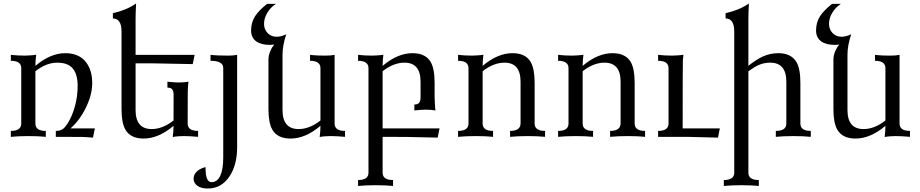

<svg xmlns="http://www.w3.org/2000/svg" viewBox="-20 -789 5304 1107"><path d="M516.1 4.4Q477.1 1 448.7 0.5Q420.4 0 301.8 0V-34.2Q326.2 -34.2 341.8 -44.9Q353.5 -52.7 367.2 -73.2Q395.5 -116.2 411.6 -174.8Q427.7 -233.4 427.7 -293Q427.7 -360.4 399.7 -394Q371.6 -427.7 310.1 -427.7Q247.1 -427.7 184.1 -378.4V-76.7Q184.1 -34.2 244.1 -34.2V0Q203.6 -4.4 144.5 -4.4Q85.4 -4.4 42.5 0V-34.2Q102.5 -34.2 102.5 -76.7V-396Q102.5 -438.5 42.5 -438.5V-472.7Q81.1 -468.3 123 -468.3Q138.2 -468.3 154.3 -469.7Q179.2 -471.2 188.5 -473.6Q184.1 -438.5 184.1 -409.2Q270.5 -482.4 356.4 -482.4Q435.5 -482.4 475.6 -430.7Q511.7 -384.3 511.7 -310.1Q511.7 -243.2 475.6 -169.2Q439.5 -95.2 386.7 -48.8H526.9Z M808.1 9.8Q732.4 9.8 703.1 -41.5Q680.7 -80.1 680.7 -161.1V-606.9Q680.7 -682.6 630.9 -682.6V-712.9Q710.9 -731 764.6 -769Q761.7 -709.5 761.7 -678.2V-472.7H1102.1L1091.3 -419.4Q963.4 -422.4 859.9 -423.8H761.7V-154.8Q761.7 -44.9 854.5 -44.9Q917.5 -44.9 980.5 -94.2L981 -241.2Q981 -262.7 973.4 -273.2Q965.8 -283.7 945.3 -283.7V-317.9Q988.3 -313.5 1009.8 -313.5Q1043 -313.5 1066.9 -317.9Q1065.9 -313.5 1064.9 -302.2Q1062.5 -275.9 1062.5 -254.9Q1062 -244.1 1062 -76.7Q1062 -34.2 1122.1 -34.2V0Q1073.7 -4.4 1041.5 -4.4Q1026.4 -4.4 1010.3 -3.4Q985.4 -1.5 976.1 1Q980.5 -34.2 980.5 -63.5Q894 9.8 808.1 9.8Z M1178.2 297.9Q1138.7 297.9 1117.4 281.7Q1096.2 265.6 1096.2 242.2Q1096.2 221.2 1109.4 205.6Q1127.9 183.6 1165 174.3Q1165 216.8 1172.4 237.8Q1180.7 261.2 1199.2 261.2Q1232.9 261.2 1250 224.4Q1267.1 187.5 1267.1 119.1V-397Q1267.1 -438.5 1193.8 -438.5V-472.7Q1229 -468.3 1296.9 -468.3Q1323.2 -468.3 1347.2 -472.7V60.5Q1347.2 165 1300.8 231.4Q1254.4 297.9 1178.2 297.9Z M1655.3 9.8Q1579.6 9.8 1550.3 -41.5Q1527.8 -80.1 1527.8 -161.1V-445.3Q1527.8 -470.2 1539.1 -496.1Q1548.3 -517.6 1562 -532.2Q1548.3 -530.3 1535.6 -530.3Q1485.8 -530.3 1459 -549.3Q1427.7 -570.8 1427.7 -613.8Q1427.7 -659.7 1451.2 -696.3Q1471.7 -728 1519.5 -766.6H1570.8Q1538.1 -745.6 1519.5 -712.4Q1502.4 -682.6 1502.4 -651.4Q1502.4 -620.6 1522.5 -598.9Q1542.5 -577.1 1575.2 -577.1Q1600.1 -577.1 1630.4 -591.3Q1608.9 -526.9 1608.9 -472.7V-154.8Q1608.9 -44.9 1701.7 -44.9Q1764.6 -44.9 1827.6 -94.2V-396Q1827.6 -438.5 1767.6 -438.5V-472.7L1787.6 -470.7Q1811 -468.3 1857.4 -468.3Q1887.2 -468.3 1909.2 -472.7V-76.7Q1909.2 -34.2 1969.2 -34.2V0Q1920.9 -4.4 1888.7 -4.4Q1873.5 -4.4 1857.4 -3.4Q1832.5 -1.5 1823.2 1Q1827.6 -34.2 1827.6 -63.5Q1741.2 9.8 1655.3 9.8Z M2246.1 283.2Q2205.6 278.8 2146.5 278.8Q2087.4 278.8 2044.4 283.2V249Q2104.5 249 2104.5 206.5V-396Q2104.5 -438.5 2044.4 -438.5V-472.7Q2083 -468.3 2125 -468.3Q2140.1 -468.3 2156.2 -469.7Q2181.2 -471.2 2190.4 -473.6Q2186 -438.5 2186 -409.2Q2272.5 -482.4 2358.4 -482.4Q2433.6 -482.4 2463.4 -431.2Q2485.8 -392.6 2485.8 -311.5V-229Q2485.8 -212.9 2487.3 -192.4Q2488.8 -160.6 2490.7 -152.3Q2466.8 -156.7 2433.6 -156.7Q2412.1 -156.7 2369.1 -152.3V-186.5Q2389.6 -186.5 2397.2 -197Q2404.8 -207.5 2404.8 -229V-317.9Q2404.8 -427.7 2312 -427.7Q2249 -427.7 2186 -378.4V-48.8H2514.2L2503.4 4.4Q2375.5 1 2324.2 0.5Q2288.6 0 2186 0V206.5Q2186 249 2246.1 249Z M3122.6 0Q3082 -4.4 3022.9 -4.4Q2963.9 -4.4 2920.9 0V-34.2Q2980.5 -34.2 2981.4 -76.7V-317.9Q2981.4 -427.7 2888.7 -427.7Q2825.7 -427.7 2762.7 -378.4V-76.7Q2762.7 -34.2 2822.8 -34.2V0Q2782.2 -4.4 2723.1 -4.4Q2664.1 -4.4 2621.1 0V-34.2Q2681.2 -34.2 2681.2 -76.7V-396Q2681.2 -438.5 2621.1 -438.5V-472.7Q2659.7 -468.3 2701.7 -468.3Q2716.8 -468.3 2732.9 -469.7Q2757.8 -471.2 2767.1 -473.6Q2762.7 -438.5 2762.7 -409.2Q2849.1 -482.4 2935.1 -482.4Q3010.3 -482.4 3040 -431.2Q3062.5 -392.6 3062.5 -311.5V-76.7Q3062.5 -34.2 3122.6 -34.2Z M3699.2 0Q3658.7 -4.4 3599.6 -4.4Q3540.5 -4.4 3497.6 0V-34.2Q3557.1 -34.2 3558.1 -76.7V-317.9Q3558.1 -427.7 3465.3 -427.7Q3402.3 -427.7 3339.4 -378.4V-76.7Q3339.4 -34.2 3399.4 -34.2V0Q3358.9 -4.4 3299.8 -4.4Q3240.7 -4.4 3197.8 0V-34.2Q3257.8 -34.2 3257.8 -76.7V-396Q3257.8 -438.5 3197.8 -438.5V-472.7Q3236.3 -468.3 3278.3 -468.3Q3293.5 -468.3 3309.6 -469.7Q3334.5 -471.2 3343.8 -473.6Q3339.4 -438.5 3339.4 -409.2Q3425.8 -482.4 3511.7 -482.4Q3586.9 -482.4 3616.7 -431.2Q3639.2 -392.6 3639.2 -311.5V-76.7Q3639.2 -34.2 3699.2 -34.2Z M4119.6 4.4Q3978.5 0.5 3949 0.2Q3919.4 0 3774.4 0V-34.2Q3834.5 -34.2 3834.5 -76.7V-396Q3834.5 -438.5 3774.4 -438.5V-472.7Q3813 -468.3 3855 -468.3Q3870.1 -468.3 3886.2 -469.7Q3911.1 -471.2 3920.4 -473.6Q3918.5 -458 3917.2 -441.4Q3916 -424.8 3916 -48.8H4130.4Z M4355 283.2Q4314.5 278.8 4255.4 278.8Q4196.3 278.8 4153.3 283.2V249Q4213.4 249 4213.4 206.5V-606.9Q4213.4 -682.6 4163.6 -682.6V-712.9Q4244.1 -731 4297.9 -769Q4294.9 -709.5 4294.9 -678.2V-409.7Q4340.3 -445.8 4378.4 -463.4Q4420.9 -482.4 4467.3 -482.4Q4542 -482.4 4572.3 -430.7Q4594.7 -392.1 4594.7 -311.5V-76.7Q4594.7 -34.2 4654.8 -34.2V0Q4614.3 -4.4 4555.2 -4.4Q4496.1 -4.4 4453.1 0V-34.2Q4513.7 -34.2 4513.7 -76.7V-317.9Q4513.7 -427.7 4420.9 -427.7Q4386.7 -427.7 4357.4 -415.5Q4332 -404.8 4294.9 -378.4V206.5Q4294.9 249 4355 249Z M4912.6 9.8Q4836.9 9.8 4807.6 -41.5Q4785.2 -80.1 4785.2 -161.1V-445.3Q4785.2 -470.2 4796.4 -496.1Q4805.7 -517.6 4819.3 -532.2Q4805.7 -530.3 4793 -530.3Q4743.2 -530.3 4716.3 -549.3Q4685.1 -570.8 4685.1 -613.8Q4685.1 -659.7 4708.5 -696.3Q4729 -728 4776.9 -766.6H4828.1Q4795.4 -745.6 4776.9 -712.4Q4759.8 -682.6 4759.8 -651.4Q4759.8 -620.6 4779.8 -598.9Q4799.8 -577.1 4832.5 -577.1Q4857.4 -577.1 4887.7 -591.3Q4866.2 -526.9 4866.2 -472.7V-154.8Q4866.2 -44.9 4959 -44.9Q5022 -44.9 5085 -94.2V-396Q5085 -438.5 5024.9 -438.5V-472.7L5044.9 -470.7Q5068.4 -468.3 5114.7 -468.3Q5144.5 -468.3 5166.5 -472.7V-76.7Q5166.5 -34.2 5226.6 -34.2V0Q5178.2 -4.4 5146 -4.4Q5130.9 -4.4 5114.7 -3.4Q5089.8 -1.5 5080.6 1Q5085 -34.2 5085 -63.5Q4998.5 9.8 4912.6 9.8Z"/></svg>

Font: Almanac
Style: Regular
Weight: 400
Designer: Eden's Almanac
Version: Version 3.501;March 28, 2021;FontCreator 13.0.0.2683 64-bit